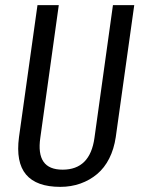

<svg xmlns="http://www.w3.org/2000/svg" viewBox="-20 -720 549 748"><path d="M215 8Q122 8 81.5 -40Q41 -88 54 -186L126 -700H209L137 -183Q128 -121 149.5 -90Q171 -59 224 -59Q331 -59 348 -183L420 -700H503L431 -186Q424 -139 405.5 -102.5Q387 -66 358.5 -42Q330 -18 293.5 -5Q257 8 215 8Z"/></svg>

Font: Pathway Extreme Condensed
Style: Italic
Weight: 400
Width: 3
Italic angle: -8°
Version: Version 1.001;gftools[0.9.26]